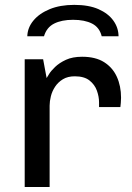

<svg xmlns="http://www.w3.org/2000/svg" viewBox="-20 -748 530 768"><path d="M78.8 0V-511H152.5L166.5 -435.8Q168 -438 175.8 -451Q183.5 -464 200.4 -480.2Q217.2 -496.5 243.8 -508.8Q270.2 -521 308.5 -521Q362.2 -521 396.4 -499.4Q430.5 -477.8 447.4 -440.8Q464.2 -403.8 464.2 -357.2Q464.2 -346.5 463.2 -336.1Q462.2 -325.8 461.5 -319.8H376.2V-338.8Q376.2 -361.2 367.6 -385.4Q359 -409.5 338 -426.1Q317 -442.8 279 -442.8Q251 -442.8 231.6 -431Q212.2 -419.2 200.4 -401.2Q188.5 -383.2 183.5 -363Q178.5 -342.8 178.5 -325.5V0ZM89.2 -603Q90.2 -637.5 113.8 -665.9Q137.2 -694.2 178.9 -711.4Q220.5 -728.5 277 -728.5Q335 -728.5 373.9 -711.4Q412.8 -694.2 433.2 -665.9Q453.8 -637.5 454.2 -603H386.8Q378 -638.5 348.4 -653.6Q318.8 -668.8 272.2 -668.8Q226.5 -668.8 196.5 -653.6Q166.5 -638.5 156 -603Z"/></svg>

Font: Chivo Medium
Style: Regular
Weight: 500
Designer: Hector Gatti
Foundry: Omnibus-Type
Version: Version 2.002